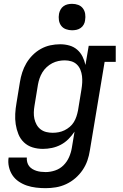

<svg xmlns="http://www.w3.org/2000/svg" viewBox="-20 -769 640 1002"><path d="M218 213Q193 213 168 210Q143 207 120.5 199.5Q98 192 78 178.5Q58 165 45 145.5Q32 126 26.5 101.5Q21 77 25 53H120Q119 65 122 77Q125 89 132 98Q139 107 149 113Q159 119 170 122.5Q181 126 193.5 127.5Q206 129 218 129Q243 129 268 120.5Q293 112 311.5 93.5Q330 75 340.5 51Q351 27 355 2L369 -82Q355 -61 337 -43Q319 -25 297 -13.5Q275 -2 251 3Q227 8 204 8Q175 8 149.5 0Q124 -8 105 -26Q86 -44 76 -69Q66 -94 62 -120.5Q58 -147 59.5 -175Q61 -203 66 -231L84 -341Q88 -366 96 -391Q104 -416 117.5 -439Q131 -462 150.5 -481.5Q170 -501 193.5 -514Q217 -527 242.5 -532.5Q268 -538 294 -538Q319 -538 342 -531.5Q365 -525 382.5 -510Q400 -495 410.5 -474Q421 -453 426 -430L443 -530H584V-446H526L449 16Q445 43 436 69Q427 95 411 118.5Q395 142 373 161Q351 180 325 192Q299 204 272 208.5Q245 213 218 213ZM255 -76Q271 -76 286.5 -79Q302 -82 316.5 -89Q331 -96 344 -107Q357 -118 365.5 -132Q374 -146 379 -161.5Q384 -177 387 -192L405 -302Q408 -320 409 -337.5Q410 -355 408 -372Q406 -389 399.5 -405Q393 -421 381 -432.5Q369 -444 352.5 -449Q336 -454 318 -454Q301 -454 284.5 -450.5Q268 -447 252.5 -439Q237 -431 223.5 -418.5Q210 -406 201 -391Q192 -376 186.5 -360Q181 -344 178 -327L160 -217Q157 -200 156.5 -182.5Q156 -165 159.5 -149Q163 -133 171 -118.5Q179 -104 192 -94Q205 -84 221.5 -80Q238 -76 255 -76ZM356 -611Q340 -611 324.5 -616.5Q309 -622 299.5 -634.5Q290 -647 287.5 -663.5Q285 -680 288 -697Q290 -708 296 -719Q302 -730 312 -737Q322 -744 333.5 -746.5Q345 -749 356 -749Q373 -749 388 -743.5Q403 -738 412.5 -725.5Q422 -713 424.5 -696.5Q427 -680 424 -663Q423 -652 417 -641Q411 -630 401 -623Q391 -616 379.5 -613.5Q368 -611 356 -611Z"/></svg>

Font: Iosevka Slab Medium Extended
Style: Italic
Weight: 500
Width: 7
Italic angle: -9°
Monospace: yes
Designer: Belleve Invis
Foundry: Belleve Invis
Version: Version 11.1.0; ttfautohint (v1.8.3)